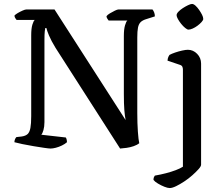

<svg xmlns="http://www.w3.org/2000/svg" viewBox="-20 -752 1131 972"><path d="M236 0Q228 0 204 -3.5Q180 -7 150 -12Q120 -17 93.5 -22.5Q67 -28 53 -32Q53 -40 56 -47Q59 -54 63 -58L90 -61Q110 -64 120 -73.5Q130 -83 134 -104.5Q138 -126 138 -164V-573Q138 -608 144 -627.5Q150 -647 156 -651H64Q61 -655 57.5 -660Q54 -665 53 -673Q58 -679 70 -686Q82 -693 94.5 -698.5Q107 -704 113 -704H256L616 -144Q612 -164 609.5 -194.5Q607 -225 607 -277V-570Q607 -604 613 -624Q619 -644 625 -648H530Q528 -652 524 -656.5Q520 -661 519 -670Q524 -677 536.5 -684.5Q549 -692 561.5 -698Q574 -704 579 -704H752Q757 -698 760.5 -689Q764 -680 764 -669L723 -656Q702 -650 692 -640Q682 -630 678.5 -612Q675 -594 675 -562V-180Q675 -128 678 -85.5Q681 -43 685 -27Q674 -18 656.5 -12Q639 -6 621 -3.5Q603 -1 588 0L261 -510Q239 -546 228 -572.5Q217 -599 215 -610H209Q208 -606 206.5 -592Q205 -578 205 -547V-134Q205 -111 200 -93.5Q195 -76 189 -70L313 -56Q315 -54 317 -47Q319 -40 319 -32Q309 -23 293.5 -15.5Q278 -8 262.5 -4Q247 0 236 0ZM839 200Q829 200 812.5 193.5Q796 187 780 177.5Q764 168 757 159Q757 150 759.5 144.5Q762 139 764 137Q793 132 820 125Q847 118 869.5 109.5Q892 101 906 92V-400Q906 -408 903 -414.5Q900 -421 890 -424L828 -445Q829 -457 832.5 -464.5Q836 -472 838 -474Q849 -480 866.5 -486Q884 -492 902 -496Q920 -500 931 -500Q958 -500 978 -479.5Q998 -459 998 -430V82Q998 90 985.5 104Q973 118 954 135Q935 152 913 166.5Q891 181 871.5 190.5Q852 200 839 200ZM934 -602Q928 -602 917.5 -610.5Q907 -619 897 -631.5Q887 -644 880.5 -656Q874 -668 874 -675Q874 -683 883 -692.5Q892 -702 905 -710.5Q918 -719 931.5 -725.5Q945 -732 952 -732Q960 -732 969.5 -723.5Q979 -715 988 -702Q997 -689 1003 -677Q1009 -665 1009 -656Q1009 -650 1000.5 -640.5Q992 -631 980 -622Q968 -613 955.5 -607.5Q943 -602 934 -602Z"/></svg>

Font: Texturina 12pt
Style: Regular
Weight: 400
Designer: Guillermo Torres Carreño
Foundry: Omnibus-Type
Version: Version 1.002